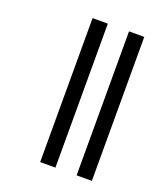

<svg xmlns="http://www.w3.org/2000/svg" viewBox="-134 -754 785 911"><g transform="rotate(20 258.0 -298.5)"><path d="M176 -662H253V65H176ZM360 -662H437V65H360Z"/></g></svg>

Font: Noto Serif Sinhala SemiCondensed
Style: Bold
Weight: 700
Width: 4
Designer: Jelle Bosma - Monotype Design Team
Foundry: Monotype Imaging Inc.
Version: Version 2.007; ttfautohint (v1.8.4.7-5d5b)